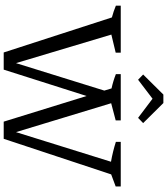

<svg xmlns="http://www.w3.org/2000/svg" viewBox="49 -974 924 1063"><g transform="rotate(90 511.5 -442.0)"><path d="M270 0 76 -599Q42 -608 11 -621V-648H271V-620L171 -596L329 -68L481 -557L469 -597Q428 -606 390 -621V-648H646V-620L551 -595L711 -68L875 -594Q818 -604 765 -621V-648H1012V-620L945 -595L748 0H653L511 -459L365 0ZM550 -884 661 -772 632 -744 526 -824 421 -744 392 -772 503 -884Z"/></g></svg>

Font: Piazzolla SC
Style: Regular
Weight: 400
Designer: Juan Pablo del Peral
Foundry: Huerta Tipografica
Version: Version 1.330